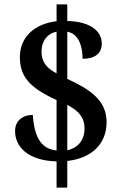

<svg xmlns="http://www.w3.org/2000/svg" viewBox="-20 -780 562 879"><path d="M239 -41V79H288V-43C401 -56 468 -122 468 -221C468 -320 394 -370 288 -419V-635C339 -626 358 -570 358 -511C419 -511 446 -539 446 -580C446 -636 397 -681 288 -684V-760H239V-683C140 -671 71 -612 71 -519C71 -433 111 -380 239 -322V-91C161 -99 137 -163 130 -254C86 -254 49 -229 49 -180C49 -109 106 -45 239 -41ZM239 -635V-444C192 -469 170 -497 170 -545C170 -593 198 -627 239 -635ZM288 -92V-300C345 -270 367 -239 367 -191C367 -141 339 -103 288 -92Z"/></svg>

Font: Noto Serif Devanagari SemiCondensed SemiBold
Style: Regular
Weight: 600
Width: 4
Designer: Universal Thirst, Indian Type Foundry and the Monotype Design Team
Foundry: Monotype Imaging Inc.
Version: Version 2.004